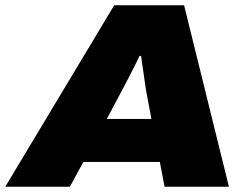

<svg xmlns="http://www.w3.org/2000/svg" viewBox="-57 -708 943 728"><path d="M-37 0 376 -688H641L811 0H567L549 -94H259L208 0ZM348 -257H517L496 -370Q494 -382 492 -397.5Q490 -413 487.5 -429.5Q485 -446 482.5 -463Q480 -480 478 -496H472Q463 -476 451.5 -454Q440 -432 429 -410Q418 -388 408 -370Z"/></svg>

Font: Archivo SemiExpanded Black
Style: Italic
Weight: 900
Width: 6
Italic angle: -10°
Designer: Hector Gatti
Foundry: Omnibus-Type
Version: Version 2.001